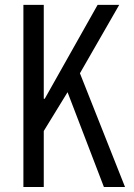

<svg xmlns="http://www.w3.org/2000/svg" viewBox="-20 -753 540 773"><path d="M74.2 0V-733.4H156.2V-355.5H160.2L373 -733.4H460L301.8 -458L483.4 0H398.4L252 -381.8L156.2 -225.6V0Z"/></svg>

Font: Gen Shin Gothic Monospace Normal
Style: Regular
Weight: 350
Designer: [Source Han Sans]
Ryoko NISHIZUKA  (kana & ideographs); Paul D. Hunt (Latin, Greek & Cyrillic); Wenlong ZHANG  (bopomofo
Version: Version 1.002.20150607